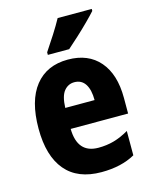

<svg xmlns="http://www.w3.org/2000/svg" viewBox="-116 -843 740 930"><g transform="rotate(-15 253.5 -378.0)"><path d="M259 -559Q361 -559 417.5 -493.5Q474 -428 474 -310V-231H186Q188 -108 293 -108Q334 -108 370 -118Q406 -128 446 -151V-29Q377 10 277 10Q158 10 97 -62.5Q36 -135 36 -272Q36 -412 94.5 -485.5Q153 -559 259 -559ZM261 -445Q230 -445 209.5 -420Q189 -395 187 -336H334Q334 -388 315.5 -416.5Q297 -445 261 -445ZM435 -756Q419 -738 391.5 -710.5Q364 -683 333.5 -655Q303 -627 279 -606H172V-619Q197 -656 221.5 -694.5Q246 -733 264 -766H435Z"/></g></svg>

Font: Noto Sans Telugu Condensed ExtraBold
Style: Regular
Weight: 800
Width: 3
Designer: Jelle Bosma - Monotype Design Team
Foundry: Monotype Imaging Inc.
Version: Version 2.005; ttfautohint (v1.8.4.7-5d5b)